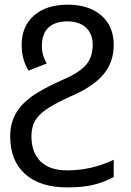

<svg xmlns="http://www.w3.org/2000/svg" viewBox="-20 -566 565 826"><path d="M181.2 -293C167 -316.4 160.2 -341.3 160.2 -368.2C160.2 -438 198.2 -474.1 271 -474.1C337.4 -474.1 378.9 -436 378.9 -374C378.9 -338.9 369.6 -310.1 351.1 -288.1C332 -265.6 300.3 -244.6 254.9 -225.1C189 -195.8 141.6 -169.9 111.8 -147.5C52.7 -102.5 23.9 -50.8 23.9 21C23.9 90.8 45.4 145 88.4 183.1C131.3 221.2 191.4 240.2 269 240.2C312.5 240.2 349.6 236.8 380.4 229.5C410.6 222.2 440.4 210.9 469.2 195.8V121.1C406.2 151.9 338.9 167 268.1 167C168.9 167 115.2 113.8 115.2 20C115.2 -6.3 120.6 -28.3 130.9 -46.4C151.4 -81.5 194.8 -111.3 280.8 -149.9C409.7 -205.1 469.2 -271.5 469.2 -373C469.2 -426.3 451.7 -468.3 416 -499.5C380.4 -530.3 332 -545.9 271 -545.9C210 -545.9 162.1 -530.3 126.5 -499.5C90.8 -468.3 73.2 -426.3 73.2 -373C73.2 -331.1 83 -293.9 103 -262.2Z"/></svg>

Font: Noto Reveo Sans
Style: Regular
Weight: 400
Designer: Monotype Design team
Foundry: Monotype Imaging Inc.
Version: Version 1.04